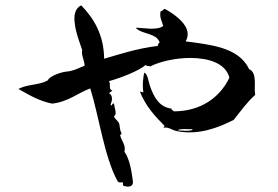

<svg xmlns="http://www.w3.org/2000/svg" viewBox="-20 -698 1040 719"><path d="M936 -343C929 -367 946 -425 913 -439C893 -481 856 -504 812 -518C771 -531 723 -537 675 -543C687 -563 684 -582 674 -600C657 -628 621 -652 597 -665C591 -662 588 -657 581 -655C577 -629 587 -619 591 -601C570 -582 509 -595 488 -594C512 -568 565 -576 578 -539C574 -537 571 -532 571 -526C496 -518 408 -489 370 -478C369 -569 330 -631 284 -678C260 -666 256 -640 260 -610C264 -573 281 -532 288 -510C283 -495 296 -472 297 -452C283 -447 256 -432 230 -430C212 -429 166 -414 159 -397C125 -378 85 -384 49 -365C88 -343 125 -320 175 -310C234 -316 270 -349 318 -367C350 -266 370 -112 420 -20C426 -10 438 -19 441 -13C441 -13 437 -2 446 -1C458 2 478 4 478 -17C473 -53 467 -100 446 -130C452 -155 436 -168 430 -191C429 -195 439 -193 433 -204C428 -214 429 -228 426 -236C422 -246 410 -252 407 -262C407 -262 413 -268 413 -272C414 -284 409 -292 407 -310C399 -314 399 -295 394 -307C402 -324 402 -342 388 -349L401 -359C384 -364 397 -380 388 -394C434 -407 499 -432 526 -455C531 -447 537 -454 542 -449C577 -467 636 -481 692 -481C760 -481 825 -462 839 -407C803 -332 731 -281 630 -281C630 -286 621 -284 623 -291C575 -297 556 -336 542 -375C535 -395 533 -422 520 -426C517 -410 512 -382 517 -352L504 -355C525 -301 560 -263 597 -226C597 -226 589 -222 594 -220C611 -223 626 -210 642 -207C721 -191 794 -218 855 -249C881 -281 905 -316 936 -343ZM701 -214C703 -204 646 -210 646 -210C649 -217 690 -214 701 -214Z"/></svg>

Font: Yuji Syuku Std R
Style: Regular
Weight: 400
Designer: Kataoka Yuji
Foundry: Kinuta Font Factory
Version: Version 3.000;hotconv 1.0.111;makeotfexe 2.5.65597